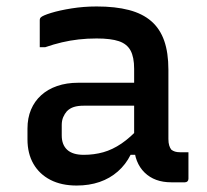

<svg xmlns="http://www.w3.org/2000/svg" viewBox="-20 -564 640 594"><path d="M501 -348Q501 -321 501 -294.5Q501 -268 501 -240.5Q501 -213 501 -186Q501 -159 501 -134Q501 -122 503.5 -114Q506 -106 510 -101Q515 -97 521.5 -95Q528 -93 537 -93Q539 -93 541.5 -93Q544 -93 547 -93H563Q563 -72 563 -52Q563 -32 563 -11Q563 -6 560 -3Q557 0 552 0Q547 0 533.5 0Q520 0 510 0Q484 0 463.5 -7.5Q443 -15 427.5 -30Q412 -45 403.5 -66.5Q395 -88 395 -116Q395 -150 395 -185.5Q395 -221 395 -255Q395 -271 395 -287Q395 -303 395 -319Q395 -335 395 -351Q395 -387 384 -407.5Q373 -428 348 -436.5Q323 -445 279 -445Q250 -445 223.5 -442Q197 -439 171.5 -433Q146 -427 120 -418H103Q103 -439 103 -460Q103 -481 103 -501Q103 -505 104 -507Q105 -509 106 -510Q112 -516 138 -524Q164 -532 201.5 -538Q239 -544 279 -544Q337 -544 379 -533Q421 -522 448 -498.5Q475 -475 488 -438Q501 -401 501 -348ZM171 -145Q171 -116 188 -100.5Q205 -85 239 -85Q271 -85 299.5 -93Q328 -101 356 -120Q384 -139 414 -172V-85H384Q369 -55 344.5 -33.5Q320 -12 288 -1Q256 10 217 10Q170 10 136 -7.5Q102 -25 83.5 -57Q65 -89 65 -133V-166Q65 -199 76 -225Q87 -251 107.5 -269.5Q128 -288 157 -298Q186 -308 222 -308Q257 -308 290 -308Q323 -308 354.5 -308Q386 -308 417 -308Q425 -308 429.5 -296Q434 -284 435 -267.5Q436 -251 436 -237Q400 -237 369 -237Q338 -237 306.5 -237Q275 -237 239 -237Q221 -237 208.5 -233Q196 -229 187 -220Q180 -212 175.5 -201.5Q171 -191 171 -177Z"/></svg>

Font: Recursive Medium
Style: Regular
Weight: 500
Version: Version 1.085